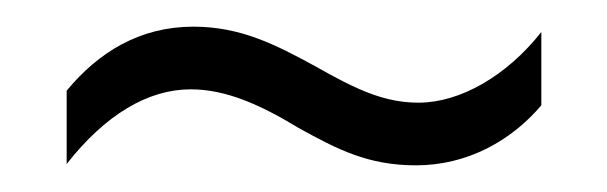

<svg xmlns="http://www.w3.org/2000/svg" viewBox="-20 -426 455 144"><path d="M204 -330C233 -314 256 -302 292 -302C330 -302 363 -320 386 -347V-402C360 -369 325 -349 294 -349C268 -349 247 -359 217 -376C186 -393 160 -406 125 -406C85 -406 54 -387 30 -358V-303C59 -340 91 -359 123 -359C150 -359 176 -347 204 -330Z"/></svg>

Font: Noto Sans Armenian ExtraCondensed Light
Style: Regular
Weight: 300
Width: 2
Designer: Monotype Design Team
Foundry: Monotype Imaging Inc.
Version: Version 2.008